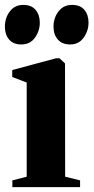

<svg xmlns="http://www.w3.org/2000/svg" viewBox="-35 -764 382 784"><path d="M15.5 0V-27.5L74 -42.5V-427L15 -449.5V-478L193.5 -526H208L230.5 -505L231 -42.5L292 -27.5V0ZM52 -582.5Q19 -582.5 2 -602.8Q-15 -623 -15 -655Q-15 -691 5.2 -717.5Q25.5 -744 59.5 -744H60.5Q93 -744 110.2 -723.8Q127.5 -703.5 127.5 -671.5Q127.5 -638 107.8 -610.2Q88 -582.5 52.5 -582.5ZM251 -582.5Q218.5 -582.5 201 -602.8Q183.5 -623 183.5 -655Q183.5 -691 204 -717.5Q224.5 -744 258.5 -744H259.5Q292.5 -744 309.5 -723.8Q326.5 -703.5 326.5 -671.5Q326.5 -638 306.5 -610.2Q286.5 -582.5 252 -582.5Z"/></svg>

Font: Merriweather 120pt ExtraBold
Style: Regular
Weight: 800
Version: Version 2.100